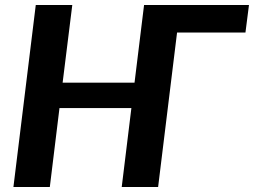

<svg xmlns="http://www.w3.org/2000/svg" viewBox="-20 -745 1012 765"><path d="M958 -615.5H685.5L610 0H465L503.5 -314.5H217L178.5 0H33.5L122.5 -725H268L229.5 -415.5H516L554 -725H972Z"/></svg>

Font: Lato Heavy
Style: Italic
Weight: 800
Italic angle: -7°
Designer: Lukasz Dziedzic
Foundry: tyPoland Lukasz Dziedzic
Version: Version 2.007; 2014-02-27